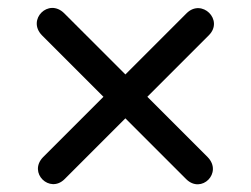

<svg xmlns="http://www.w3.org/2000/svg" viewBox="-20 -585 640 490"><path d="M145 -128 300 -283 455 -128C494 -89 549 -144 510 -184L356 -338L513 -495C552 -534 495 -590 456 -551L300 -395L144 -551C104 -591 48 -535 87 -495L244 -338L90 -184C51 -144 107 -90 145 -128Z"/></svg>

Font: SN Pro Medium
Style: Regular
Weight: 500
Designer: Tobias Whetton
Foundry: Supernotes
Version: Version 1.003;Glyphs 3.3 (3324)